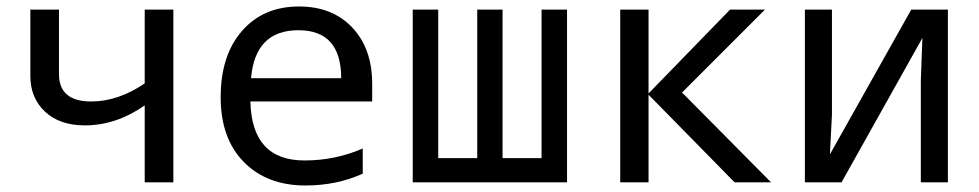

<svg xmlns="http://www.w3.org/2000/svg" viewBox="-20 -566 3040 596"><path d="M163.1 -536.1V-335.9Q163.1 -251 263.2 -251Q346.7 -251 429.2 -307.1V-536.1H518.1V0H429.2V-238.8Q340.8 -176.8 243.2 -176.8Q165 -176.8 119.6 -219.5Q74.2 -262.2 74.2 -330.1V-536.1Z M1135.3 -251H757.3Q761.2 -67.9 925.3 -67.9Q1020.5 -67.9 1106 -105V-26.9Q1024.9 9.8 928.2 9.8Q808.6 9.8 736.8 -63.2Q665 -136.2 665 -264.2Q665 -394 731.2 -470Q797.4 -545.9 908.2 -545.9Q1011.7 -545.9 1073.5 -480.5Q1135.3 -415 1135.3 -306.2ZM759.3 -323.2H1039.1Q1039.1 -472.2 906.2 -472.2Q772 -472.2 759.3 -323.2Z M1540 -75.2H1661.1V-536.1H1740.2V0H1261.2V-536.1H1340.3V-75.2H1461.4V-536.1H1540Z M2246.1 -536.1H2354.5L2097.2 -278.8L2373.5 0H2260.3L1993.2 -272V0H1905.3V-536.1H1993.2V-275.9Z M2562.5 -536.1V-210L2556.2 -86.9L2808.6 -536.1H2922.4V0H2838.4V-315.9L2843.3 -448.2L2592.3 0H2478.5V-536.1Z"/></svg>

Font: Noto Mono
Style: Regular
Weight: 400
Designer: Monotype Design Team
Foundry: Monotype Imaging Inc.
Version: Version 1.00